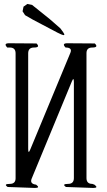

<svg xmlns="http://www.w3.org/2000/svg" viewBox="-20 -972 540 968"><path d="M312.5 -29.3Q290 -44.9 323.2 -44.9Q352.5 -44.9 352.5 -74.2V-557.6Q352.5 -586.9 341.8 -560.5L139.6 -71.3Q128.9 -44.9 162.1 -41Q184.6 -24.4 156.2 -24.4L18.6 -29.3Q-3.9 -44.9 29.3 -44.9Q58.6 -44.9 58.6 -73.2V-703.1Q58.6 -732.4 29.3 -732.4H16.6Q-3.9 -753.9 25.4 -753.9L164.1 -752.9Q184.6 -732.4 151.4 -732.4Q122.1 -732.4 122.1 -703.1V-221.7Q122.1 -192.4 132.8 -218.8L335 -706.1Q345.7 -732.4 310.5 -732.4Q290 -753.9 319.3 -753.9L458 -752.9Q478.5 -732.4 445.3 -732.4Q416 -732.4 416 -704.1V-74.2Q416 -44.9 445.3 -44.9L456.1 -41Q478.5 -24.4 450.2 -24.4ZM98.6 -938.5 118.2 -952.1 141.6 -947.3 230.5 -876 284.2 -829.1 297.9 -810.5Q314.5 -787.1 288.1 -798.8L269.5 -807.6L145.5 -873L106.4 -895.5L93.8 -915Z"/></svg>

Font: B2 Hana
Style: Regular
Weight: 500
Version: 2020-08-05; (max)